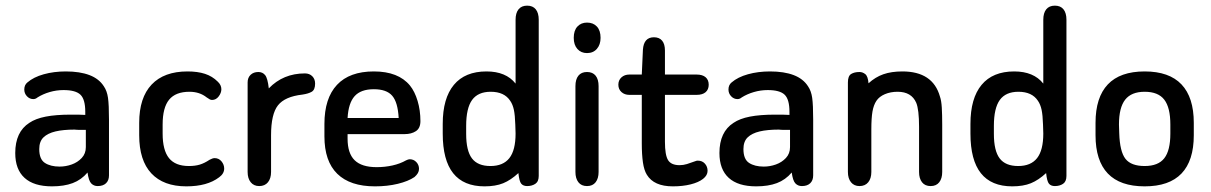

<svg xmlns="http://www.w3.org/2000/svg" viewBox="-20 -650 4289 680"><path d="M282 -243Q265 -244 256 -244Q247 -244 242 -244Q237 -244 231 -244Q178 -244 142 -237Q106 -230 84 -215Q34 -183 34 -108Q34 -50 67 -20Q100 10 164 10Q207 10 237.5 -1.5Q268 -13 290 -39Q294 -10 303 -0.5Q312 9 326 9Q345 9 355.5 -1Q366 -11 366 -29V-226Q366 -279 362.5 -303.5Q359 -328 348 -344Q331 -371 297 -384Q263 -397 213 -397Q171 -397 135 -387Q99 -377 77 -358Q66 -349 66 -333Q66 -319 75.5 -309Q85 -299 98 -299Q106 -299 113 -305Q132 -317 156 -324Q180 -331 205 -331Q248 -331 265 -314.5Q282 -298 282 -254ZM284 -190V-129Q284 -106 269.5 -90.5Q255 -75 234 -67.5Q213 -60 191 -60Q159 -60 139 -73Q119 -86 119 -122Q119 -149 134 -163.5Q149 -178 176.5 -184.5Q204 -191 244 -191Q253 -190 263.5 -190Q274 -190 284 -190Z M473 -215V-171Q473 -82 516 -36Q559 10 640 10Q714 10 756 -22Q774 -35 774 -53Q774 -67 764.5 -78.5Q755 -90 740 -90Q733 -90 722 -84Q704 -72 687.5 -67Q671 -62 649 -62Q601 -62 578.5 -90Q556 -118 556 -177V-209Q556 -269 579 -297Q602 -325 651 -325Q687 -325 712 -305Q719 -300 723 -298Q727 -296 731 -296Q745 -296 754.5 -308.5Q764 -321 764 -334Q764 -349 751 -361Q732 -380 706 -388.5Q680 -397 644 -397Q561 -397 517 -350.5Q473 -304 473 -215Z M932 -337Q928 -373 919 -384Q910 -395 895 -395Q878 -395 867.5 -385Q857 -375 857 -358V-41Q857 -18 868 -4.5Q879 9 898 9Q918 9 929 -4.5Q940 -18 940 -41V-171Q940 -246 964.5 -277Q989 -308 1051 -315Q1072 -318 1084 -325Q1096 -332 1096 -354Q1096 -370 1086 -380Q1076 -390 1060 -390Q983 -390 932 -337Z M1211 -175H1413Q1437 -175 1453 -185.5Q1469 -196 1469 -221Q1469 -259 1459 -292.5Q1449 -326 1432 -347Q1391 -397 1304 -397Q1218 -397 1173.5 -349.5Q1129 -302 1129 -211V-167Q1129 -79 1174.5 -34.5Q1220 10 1308 10Q1352 10 1389 1Q1426 -8 1448 -23Q1456 -30 1460 -37Q1464 -44 1464 -52Q1464 -66 1454.5 -76Q1445 -86 1431 -86Q1426 -86 1418 -82Q1397 -70 1370 -64Q1343 -58 1314 -58Q1261 -58 1236 -82.5Q1211 -107 1211 -159ZM1392 -232H1211Q1214 -285 1236 -309.5Q1258 -334 1304 -334Q1349 -334 1369 -311Q1389 -288 1392 -232Z M1806 -354Q1772 -397 1703 -397Q1627 -397 1587.5 -349.5Q1548 -302 1548 -211V-177Q1548 -83 1585 -36.5Q1622 10 1696 10Q1735 10 1762 -1Q1789 -12 1816 -37Q1819 -8 1826 0.5Q1833 9 1847 9Q1864 9 1876 1Q1888 -7 1888 -27V-580Q1888 -604 1877.5 -617Q1867 -630 1847 -630Q1827 -630 1816.5 -617Q1806 -604 1806 -580ZM1805 -209 1806 -177Q1806 -118 1784 -90Q1762 -62 1717 -62Q1672 -62 1651.5 -89Q1631 -116 1631 -176V-204Q1631 -267 1652 -296Q1673 -325 1718 -325Q1766 -325 1787 -293Q1796 -280 1800 -261Q1804 -242 1805 -209Z M2059 -570Q2038 -570 2025 -556Q2012 -542 2012 -516Q2012 -491 2025 -476.5Q2038 -462 2059 -462Q2081 -462 2094 -477Q2107 -492 2107 -516Q2107 -542 2094 -556Q2081 -570 2059 -570ZM2018 -41Q2018 -18 2028.5 -4.5Q2039 9 2059 9Q2079 9 2089.5 -4.5Q2100 -18 2100 -41V-345Q2100 -369 2089.5 -382Q2079 -395 2059 -395Q2039 -395 2028.5 -382Q2018 -369 2018 -345Z M2253 -314V-142Q2253 -103 2257 -75Q2261 -47 2271 -31Q2296 10 2363 10Q2398 10 2426 3Q2454 -4 2470 -16.5Q2486 -29 2486 -45Q2486 -60 2476.5 -70.5Q2467 -81 2452 -81Q2450 -81 2448.5 -81Q2447 -81 2445 -80Q2426 -73 2413 -69Q2400 -65 2387 -65Q2357 -65 2346 -83Q2335 -101 2335 -148V-314H2447Q2468 -314 2479 -323.5Q2490 -333 2490 -350Q2490 -367 2479 -376.5Q2468 -386 2447 -386H2335V-471Q2335 -494 2325 -506Q2315 -518 2296 -518Q2260 -518 2257 -474L2253 -386H2209Q2192 -386 2181 -376Q2170 -366 2170 -350Q2170 -334 2181 -324Q2192 -314 2209 -314Z M2776 -243Q2759 -244 2750 -244Q2741 -244 2736 -244Q2731 -244 2725 -244Q2672 -244 2636 -237Q2600 -230 2578 -215Q2528 -183 2528 -108Q2528 -50 2561 -20Q2594 10 2658 10Q2701 10 2731.5 -1.5Q2762 -13 2784 -39Q2788 -10 2797 -0.5Q2806 9 2820 9Q2839 9 2849.5 -1Q2860 -11 2860 -29V-226Q2860 -279 2856.5 -303.5Q2853 -328 2842 -344Q2825 -371 2791 -384Q2757 -397 2707 -397Q2665 -397 2629 -387Q2593 -377 2571 -358Q2560 -349 2560 -333Q2560 -319 2569.5 -309Q2579 -299 2592 -299Q2600 -299 2607 -305Q2626 -317 2650 -324Q2674 -331 2699 -331Q2742 -331 2759 -314.5Q2776 -298 2776 -254ZM2778 -190V-129Q2778 -106 2763.5 -90.5Q2749 -75 2728 -67.5Q2707 -60 2685 -60Q2653 -60 2633 -73Q2613 -86 2613 -122Q2613 -149 2628 -163.5Q2643 -178 2670.5 -184.5Q2698 -191 2738 -191Q2747 -190 2757.5 -190Q2768 -190 2778 -190Z M3056 -355Q3054 -380 3044.5 -387.5Q3035 -395 3024 -395Q3006 -395 2994.5 -388Q2983 -381 2983 -358V-41Q2983 -18 2994 -4.5Q3005 9 3024 9Q3044 9 3055 -4.5Q3066 -18 3066 -41V-192Q3066 -232 3070 -255Q3074 -278 3084 -293Q3094 -308 3114 -316.5Q3134 -325 3159 -325Q3208 -325 3225 -286Q3230 -274 3232.5 -252.5Q3235 -231 3235 -201V-41Q3235 -18 3245.5 -4.5Q3256 9 3276 9Q3296 9 3306.5 -4.5Q3317 -18 3317 -41V-208Q3317 -244 3315.5 -269Q3314 -294 3309 -308Q3284 -397 3176 -397Q3137 -397 3108.5 -387Q3080 -377 3056 -355Z M3675 -354Q3641 -397 3572 -397Q3496 -397 3456.5 -349.5Q3417 -302 3417 -211V-177Q3417 -83 3454 -36.5Q3491 10 3565 10Q3604 10 3631 -1Q3658 -12 3685 -37Q3688 -8 3695 0.5Q3702 9 3716 9Q3733 9 3745 1Q3757 -7 3757 -27V-580Q3757 -604 3746.5 -617Q3736 -630 3716 -630Q3696 -630 3685.5 -617Q3675 -604 3675 -580ZM3674 -209 3675 -177Q3675 -118 3653 -90Q3631 -62 3586 -62Q3541 -62 3520.5 -89Q3500 -116 3500 -176V-204Q3500 -267 3521 -296Q3542 -325 3587 -325Q3635 -325 3656 -293Q3665 -280 3669 -261Q3673 -242 3674 -209Z M3860 -215V-171Q3860 -81 3903.5 -35.5Q3947 10 4034 10Q4121 10 4164.5 -35.5Q4208 -81 4208 -171V-215Q4208 -305 4164.5 -351Q4121 -397 4034 -397Q3947 -397 3903.5 -351Q3860 -305 3860 -215ZM4125 -209V-177Q4125 -117 4103.5 -89.5Q4082 -62 4034 -62Q3986 -62 3966 -87.5Q3946 -113 3944 -178L3943 -209Q3943 -269 3965 -297Q3987 -325 4034 -325Q4082 -325 4103.5 -297Q4125 -269 4125 -209Z"/></svg>

Font: Beiruti Medium
Style: Regular
Weight: 500
Designer: Arlette Boutros
Foundry: Boutros
Version: Version 1.41